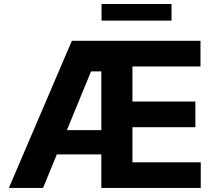

<svg xmlns="http://www.w3.org/2000/svg" viewBox="-20 -929 1070 949"><path d="M23.8 0H192.8L261 -165.8H480.8V0H972.3V-126.8H634.6V-300.4H945.7V-427.2H634.6V-600.5H970.9V-727.3H335.2ZM310.7 -285.9 430 -576H480.8V-285.9ZM481.9 -827.1H827.8V-909.1H481.9Z"/></svg>

Font: Magic Ui Pro
Style: Bold
Weight: 700
Designer: Stefan Endress, Andreas Faust
Version: Version 1.000;FEAKit 1.0